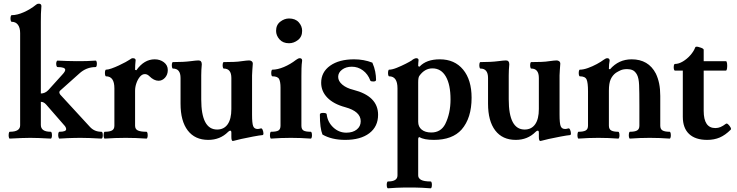

<svg xmlns="http://www.w3.org/2000/svg" viewBox="-20 -746 3986 1039"><path d="M33 4Q29 4 27.5 -5Q26 -14 27.5 -23.5Q29 -33 33 -33Q89 -33 89 -68V-567Q89 -596 77 -612Q65 -628 44 -628Q39 -628 37.5 -637Q36 -646 37.5 -655Q39 -664 44 -664Q73 -664 109 -680Q145 -696 176 -721Q181 -726 190 -726Q204 -726 204 -713Q202 -692 201.5 -671Q201 -650 201 -628V-240Q224 -240 242 -259L317 -342Q333 -359 333 -368Q333 -383 292 -383Q287 -383 285 -392Q283 -401 285 -409.5Q287 -418 292 -418Q321 -417 341.5 -416Q362 -415 395 -415Q428 -415 448 -415.5Q468 -416 497 -418Q502 -418 503.5 -409.5Q505 -401 503.5 -392Q502 -383 497 -383Q447 -383 409 -348L306 -256Q303 -254 302.5 -251.5Q302 -249 301 -247Q301 -241 306 -234L467 -59Q491 -33 528 -33Q534 -33 535.5 -23.5Q537 -14 535.5 -5Q534 4 528 4Q488 2 466 1Q444 0 415 0Q396 0 380.5 0.5Q365 1 347.5 1.5Q330 2 302 4Q298 4 296 -5Q294 -14 295.5 -23.5Q297 -33 302 -33Q338 -33 338 -47Q338 -51 335.5 -57Q333 -63 325 -71L230 -180Q217 -195 201 -195V-70Q201 -33 254 -33Q259 -33 260.5 -23.5Q262 -14 260.5 -5Q259 4 254 4Q212 2 191 1Q170 0 144 0Q119 0 97.5 1Q76 2 33 4Z M547 4Q543 4 541.5 -5Q540 -14 541.5 -23.5Q543 -33 547 -33Q573 -33 586 -40Q599 -47 599 -66V-268Q599 -333 554 -333Q550 -333 548.5 -342Q547 -351 548.5 -360Q550 -369 554 -369Q565 -369 583.5 -375.5Q602 -382 622.5 -391.5Q643 -401 659.5 -410Q676 -419 683 -424Q691 -431 699 -431Q713 -431 714 -421Q711 -394 711 -368L718 -366Q760 -425 817 -425Q846 -425 867 -409Q888 -393 888 -367Q888 -342 873 -325.5Q858 -309 838 -309Q813 -309 788 -334Q777 -345 764 -345Q749 -345 737 -330.5Q725 -316 718 -295.5Q711 -275 711 -255V-66Q711 -47 726 -40Q741 -33 772 -33Q777 -33 778.5 -23.5Q780 -14 778.5 -5Q777 4 772 4Q744 2 716 1Q688 0 660 0Q632 0 604 1Q576 2 547 4Z M1240 17Q1232 17 1232 -5V-28Q1232 -39 1226 -39Q1221 -39 1214 -32Q1171 11 1107 11Q1035 11 996 -40Q957 -91 957 -185V-324Q957 -375 916 -375Q912 -375 910.5 -384Q909 -393 910.5 -401.5Q912 -410 916 -410Q974 -410 1012 -415Q1029 -417 1037.5 -418Q1046 -419 1054 -419Q1072 -419 1072 -398Q1069 -367 1069 -338V-208Q1069 -45 1155 -45Q1192 -45 1212 -73.5Q1232 -102 1232 -156V-324Q1232 -375 1191 -375Q1187 -375 1185.5 -384Q1184 -393 1185.5 -401.5Q1187 -410 1191 -410Q1218 -410 1244.5 -411Q1271 -412 1288 -415Q1305 -417 1312.5 -418Q1320 -419 1328 -419Q1336 -419 1342 -414.5Q1348 -410 1348 -401Q1347 -383 1345.5 -367Q1344 -351 1344 -338V-125Q1344 -79 1350 -63.5Q1356 -48 1374 -48Q1381 -48 1391 -51Q1397 -53 1401 -44Q1405 -35 1405.5 -25.5Q1406 -16 1401 -15Q1396 -15 1381 -12.5Q1366 -10 1349.5 -7Q1333 -4 1320 -1Q1302 2 1285.5 6Q1269 10 1249 15Q1243 17 1240 17Z M1544 -512Q1511 -512 1492.5 -533Q1474 -554 1474 -579Q1474 -611 1496.5 -628.5Q1519 -646 1544 -646Q1578 -646 1596.5 -625.5Q1615 -605 1615 -579Q1615 -547 1592.5 -529.5Q1570 -512 1544 -512ZM1447 4Q1443 4 1441.5 -5Q1440 -14 1441.5 -23.5Q1443 -33 1447 -33Q1476 -33 1487 -40Q1498 -47 1498 -66V-272Q1498 -303 1490.5 -318Q1483 -333 1454 -333Q1450 -333 1448.5 -342Q1447 -351 1448.5 -360Q1450 -369 1454 -369Q1482 -369 1516.5 -383.5Q1551 -398 1582 -422Q1594 -431 1602 -431Q1615 -431 1615 -418Q1612 -397 1611.5 -375.5Q1611 -354 1611 -333V-66Q1611 -47 1622 -40Q1633 -33 1661 -33Q1666 -33 1667.5 -23.5Q1669 -14 1667.5 -5Q1666 4 1661 4Q1634 2 1607.5 1Q1581 0 1554 0Q1527 0 1500.5 1Q1474 2 1447 4Z M1848 11Q1775 11 1725 -18Q1711 -52 1711 -126Q1711 -135 1728 -135Q1748 -135 1748 -127Q1753 -85 1783.5 -56.5Q1814 -28 1854 -28Q1889 -28 1910.5 -45Q1932 -62 1932 -90Q1932 -143 1848 -166Q1785 -183 1751.5 -217.5Q1718 -252 1718 -298Q1718 -356 1766.5 -390.5Q1815 -425 1896 -425Q1949 -425 1995 -407Q2006 -382 2010.5 -358.5Q2015 -335 2015 -314Q2015 -305 2000 -305Q1986 -305 1984 -310Q1971 -345 1944 -365Q1917 -385 1884 -385Q1852 -385 1831 -369Q1810 -353 1810 -330Q1810 -307 1832.5 -288Q1855 -269 1892 -260Q2026 -226 2026 -125Q2026 -61 1978.5 -25Q1931 11 1848 11Z M2080 273Q2075 273 2073.5 263.5Q2072 254 2073.5 245Q2075 236 2080 236Q2131 236 2131 203V-268Q2131 -333 2086 -333Q2082 -333 2080.5 -342Q2079 -351 2080.5 -360Q2082 -369 2086 -369Q2102 -369 2127 -379Q2152 -389 2175.5 -401Q2199 -413 2208 -419Q2213 -424 2220.5 -427.5Q2228 -431 2232 -431Q2245 -431 2245 -421Q2244 -413 2243.5 -404.5Q2243 -396 2243 -388L2250 -385Q2287 -425 2360 -425Q2440 -425 2486 -369.5Q2532 -314 2532 -217Q2532 -107 2478 -45Q2428 11 2328 11Q2274 11 2250 -4Q2243 -4 2243 8V203Q2243 219 2259 227.5Q2275 236 2310 236Q2315 236 2316.5 245Q2318 254 2316.5 263.5Q2315 273 2310 273Q2282 271 2263.5 270Q2245 269 2230 269Q2215 269 2195 269Q2176 269 2160.5 269Q2145 269 2126.5 270Q2108 271 2080 273ZM2314 -29Q2365 -29 2389 -74Q2418 -132 2418 -208Q2418 -288 2392.5 -332Q2367 -376 2320 -376Q2278 -376 2249 -335Q2243 -326 2243 -301V-87Q2243 -60 2262 -44.5Q2281 -29 2314 -29Z M2904 17Q2896 17 2896 -5V-28Q2896 -39 2890 -39Q2885 -39 2878 -32Q2835 11 2771 11Q2699 11 2660 -40Q2621 -91 2621 -185V-324Q2621 -375 2580 -375Q2576 -375 2574.5 -384Q2573 -393 2574.5 -401.5Q2576 -410 2580 -410Q2638 -410 2676 -415Q2693 -417 2701.5 -418Q2710 -419 2718 -419Q2736 -419 2736 -398Q2733 -367 2733 -338V-208Q2733 -45 2819 -45Q2856 -45 2876 -73.5Q2896 -102 2896 -156V-324Q2896 -375 2855 -375Q2851 -375 2849.5 -384Q2848 -393 2849.5 -401.5Q2851 -410 2855 -410Q2882 -410 2908.5 -411Q2935 -412 2952 -415Q2969 -417 2976.5 -418Q2984 -419 2992 -419Q3000 -419 3006 -414.5Q3012 -410 3012 -401Q3011 -383 3009.5 -367Q3008 -351 3008 -338V-125Q3008 -79 3014 -63.5Q3020 -48 3038 -48Q3045 -48 3055 -51Q3061 -53 3065 -44Q3069 -35 3069.5 -25.5Q3070 -16 3065 -15Q3060 -15 3045 -12.5Q3030 -10 3013.5 -7Q2997 -4 2984 -1Q2966 2 2949.5 6Q2933 10 2913 15Q2907 17 2904 17Z M3111 4Q3107 4 3105.5 -5Q3104 -14 3105.5 -23.5Q3107 -33 3111 -33Q3137 -33 3149.5 -40Q3162 -47 3162 -66V-252Q3162 -298 3154.5 -315.5Q3147 -333 3118 -333Q3114 -333 3112.5 -342Q3111 -351 3112.5 -360Q3114 -369 3118 -369Q3137 -369 3162 -378Q3187 -387 3210 -399.5Q3233 -412 3246 -422Q3258 -431 3266 -431Q3279 -431 3279 -418Q3275 -399 3275 -373L3281 -371Q3328 -425 3398 -425Q3489 -425 3529 -348Q3541 -323 3547 -293.5Q3553 -264 3553 -227V-66Q3553 -47 3565.5 -40Q3578 -33 3603 -33Q3608 -33 3609.5 -23.5Q3611 -14 3609.5 -5Q3608 4 3603 4Q3576 2 3549.5 1Q3523 0 3496 0Q3469 0 3442.5 1Q3416 2 3389 4Q3385 4 3383.5 -5Q3382 -14 3383.5 -23.5Q3385 -33 3389 -33Q3415 -33 3427.5 -40Q3440 -47 3440 -66V-173Q3440 -249 3438.5 -286Q3437 -323 3427 -342Q3417 -360 3404 -366Q3391 -372 3374 -372Q3352 -372 3338 -365.5Q3324 -359 3313 -352Q3295 -339 3285 -317.5Q3275 -296 3275 -255V-66Q3275 -47 3287.5 -40Q3300 -33 3325 -33Q3330 -33 3331.5 -23.5Q3333 -14 3331.5 -5Q3330 4 3325 4Q3298 2 3271.5 1Q3245 0 3218 0Q3191 0 3164.5 1Q3138 2 3111 4Z M3807 11Q3743 11 3709 -21Q3675 -53 3675 -114V-364H3633Q3628 -364 3626.5 -373Q3625 -382 3626.5 -391Q3628 -400 3633 -400Q3653 -400 3675.5 -413.5Q3698 -427 3716 -447.5Q3734 -468 3742 -489Q3744 -494 3751 -493.5Q3758 -493 3766 -490Q3774 -488 3781 -484.5Q3788 -481 3788 -476V-415H3908Q3913 -415 3914.5 -402.5Q3916 -390 3914.5 -377Q3913 -364 3908 -364H3788V-146Q3788 -53 3851 -53Q3866 -53 3879 -58.5Q3892 -64 3908 -76Q3913 -80 3920.5 -73Q3928 -66 3933 -57Q3938 -48 3934 -44Q3905 -15 3875 -2Q3845 11 3807 11Z"/></svg>

Font: Junicode
Style: Bold
Weight: 700
Designer: Peter S. Baker
Version: Version 2.100; ttfautohint (v1.8.4)